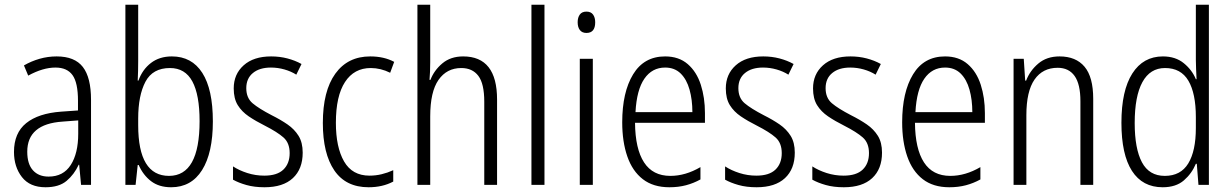

<svg xmlns="http://www.w3.org/2000/svg" viewBox="-20 -780 5193 810"><path d="M219 -542Q295 -542 329.5 -497.5Q364 -453 364 -359V0H322L314 -85H312Q293 -44 261 -17Q229 10 172 10Q106 10 72.5 -33Q39 -76 39 -139Q39 -219 90.5 -260.5Q142 -302 238 -309L309 -314V-355Q309 -431 286 -463Q263 -495 214 -495Q161 -495 99 -461L81 -504Q112 -522 147 -532Q182 -542 219 -542ZM244 -267Q95 -257 95 -140Q95 -88 119 -61.5Q143 -35 185 -35Q247 -35 278.5 -84Q310 -133 310 -216V-272Z M563 -523Q563 -503 562.5 -481Q562 -459 561 -440H564Q581 -487 617 -514.5Q653 -542 705 -542Q789 -542 833.5 -472.5Q878 -403 878 -268Q878 -135 832.5 -62.5Q787 10 702 10Q651 10 617.5 -15.5Q584 -41 565 -84H561L552 0H509V-760H563ZM697 -493Q624 -493 593.5 -435Q563 -377 563 -280V-252Q563 -38 693 -38Q822 -38 822 -269Q822 -380 791.5 -436.5Q761 -493 697 -493Z M1257 -136Q1257 -67 1215.5 -28.5Q1174 10 1096 10Q1053 10 1019.5 0.5Q986 -9 963 -22V-78Q989 -61 1023.5 -50Q1058 -39 1095 -39Q1149 -39 1175.5 -64.5Q1202 -90 1202 -134Q1202 -177 1176 -200Q1150 -223 1097 -250Q1059 -269 1029.5 -289Q1000 -309 983 -336.5Q966 -364 966 -407Q966 -467 1008 -504.5Q1050 -542 1124 -542Q1160 -542 1192.5 -533.5Q1225 -525 1252 -510L1230 -465Q1208 -479 1180 -487Q1152 -495 1123 -495Q1075 -495 1047 -472Q1019 -449 1019 -408Q1019 -367 1045.5 -344.5Q1072 -322 1126 -294Q1164 -275 1193 -255Q1222 -235 1239.5 -207Q1257 -179 1257 -136Z M1535 10Q1439 10 1390.5 -61Q1342 -132 1342 -261Q1342 -396 1394.5 -469Q1447 -542 1542 -542Q1600 -542 1643 -519L1626 -473Q1586 -493 1544 -493Q1474 -493 1435.5 -434Q1397 -375 1397 -262Q1397 -159 1431.5 -99Q1466 -39 1539 -39Q1565 -39 1590 -45Q1615 -51 1639 -62V-14Q1594 10 1535 10Z M1795 -518Q1795 -477 1792 -443H1796Q1811 -483 1846 -512.5Q1881 -542 1934 -542Q2077 -542 2077 -360V0H2023V-351Q2023 -427 1998 -460Q1973 -493 1926 -493Q1865 -493 1830 -443Q1795 -393 1795 -289V0H1741V-760H1795Z M2277 0H2222V-760H2277Z M2454 -731Q2473 -731 2482 -718.5Q2491 -706 2491 -686Q2491 -641 2454 -641Q2436 -641 2426.5 -653Q2417 -665 2417 -686Q2417 -706 2426 -718.5Q2435 -731 2454 -731ZM2481 -532V0H2426V-532Z M2786 -542Q2844 -542 2881.5 -509.5Q2919 -477 2936.5 -422.5Q2954 -368 2954 -303V-262H2659Q2660 -152 2697 -95Q2734 -38 2808 -38Q2872 -38 2935 -75V-23Q2906 -7 2874 1.5Q2842 10 2804 10Q2736 10 2692 -24Q2648 -58 2626.5 -120Q2605 -182 2605 -264Q2605 -391 2651 -466.5Q2697 -542 2786 -542ZM2786 -495Q2731 -495 2698.5 -448Q2666 -401 2661 -307H2901Q2901 -359 2889 -402Q2877 -445 2851.5 -470Q2826 -495 2786 -495Z M3333 -136Q3333 -67 3291.5 -28.5Q3250 10 3172 10Q3129 10 3095.5 0.5Q3062 -9 3039 -22V-78Q3065 -61 3099.5 -50Q3134 -39 3171 -39Q3225 -39 3251.5 -64.5Q3278 -90 3278 -134Q3278 -177 3252 -200Q3226 -223 3173 -250Q3135 -269 3105.5 -289Q3076 -309 3059 -336.5Q3042 -364 3042 -407Q3042 -467 3084 -504.5Q3126 -542 3200 -542Q3236 -542 3268.5 -533.5Q3301 -525 3328 -510L3306 -465Q3284 -479 3256 -487Q3228 -495 3199 -495Q3151 -495 3123 -472Q3095 -449 3095 -408Q3095 -367 3121.5 -344.5Q3148 -322 3202 -294Q3240 -275 3269 -255Q3298 -235 3315.5 -207Q3333 -179 3333 -136Z M3701 -136Q3701 -67 3659.5 -28.5Q3618 10 3540 10Q3497 10 3463.5 0.5Q3430 -9 3407 -22V-78Q3433 -61 3467.5 -50Q3502 -39 3539 -39Q3593 -39 3619.5 -64.5Q3646 -90 3646 -134Q3646 -177 3620 -200Q3594 -223 3541 -250Q3503 -269 3473.5 -289Q3444 -309 3427 -336.5Q3410 -364 3410 -407Q3410 -467 3452 -504.5Q3494 -542 3568 -542Q3604 -542 3636.5 -533.5Q3669 -525 3696 -510L3674 -465Q3652 -479 3624 -487Q3596 -495 3567 -495Q3519 -495 3491 -472Q3463 -449 3463 -408Q3463 -367 3489.5 -344.5Q3516 -322 3570 -294Q3608 -275 3637 -255Q3666 -235 3683.5 -207Q3701 -179 3701 -136Z M3967 -542Q4025 -542 4062.5 -509.5Q4100 -477 4117.5 -422.5Q4135 -368 4135 -303V-262H3840Q3841 -152 3878 -95Q3915 -38 3989 -38Q4053 -38 4116 -75V-23Q4087 -7 4055 1.5Q4023 10 3985 10Q3917 10 3873 -24Q3829 -58 3807.5 -120Q3786 -182 3786 -264Q3786 -391 3832 -466.5Q3878 -542 3967 -542ZM3967 -495Q3912 -495 3879.5 -448Q3847 -401 3842 -307H4082Q4082 -359 4070 -402Q4058 -445 4032.5 -470Q4007 -495 3967 -495Z M4450 -542Q4519 -542 4555.5 -498.5Q4592 -455 4592 -363V0H4538V-353Q4538 -425 4513.5 -459.5Q4489 -494 4442 -494Q4379 -494 4344.5 -444.5Q4310 -395 4310 -294V0H4256V-532H4299L4305 -440H4309Q4325 -482 4360.5 -512Q4396 -542 4450 -542Z M4885 10Q4800 10 4755.5 -59Q4711 -128 4711 -262Q4711 -398 4757 -470Q4803 -542 4886 -542Q4939 -542 4974 -513.5Q5009 -485 5025 -446H5028Q5027 -468 5026 -488.5Q5025 -509 5025 -527V-760H5080V0H5036L5029 -89H5025Q5008 -48 4974.5 -19Q4941 10 4885 10ZM4894 -38Q4961 -38 4993 -90.5Q5025 -143 5025 -240V-286Q5025 -386 4993.5 -439.5Q4962 -493 4895 -493Q4832 -493 4799.5 -433.5Q4767 -374 4767 -261Q4767 -153 4797.5 -95.5Q4828 -38 4894 -38Z"/></svg>

Font: Noto Sans Tamil Condensed Light
Style: Regular
Weight: 300
Width: 3
Designer: Jelle Bosma - Monotype Design Team
Foundry: Monotype Imaging Inc.
Version: Version 2.004; ttfautohint (v1.8.4.7-5d5b)